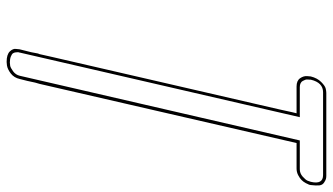

<svg xmlns="http://www.w3.org/2000/svg" viewBox="-238 -596 1029 594"><g transform="rotate(90 277.0 -299.5)"><path d="M522 -794H524Q529 -794 533.5 -793Q538 -792 545.5 -787Q553 -782 554 -772.5Q555 -763 553 -746Q553 -744 552 -741Q551 -738 547 -730.5Q543 -723 537.5 -717.5Q532 -712 522.5 -707Q513 -702 502 -702H467H423L240 93L236 107Q231 132 225 154Q221 172 208 182Q195 192 183 194L172 195Q149 195 139.5 185Q130 175 132 165L133 155L142 119L146 98L148 93L157 53L319 -649L328 -690L329 -694L331 -702H309H295H248Q230 -702 222.5 -713Q215 -724 216 -735L217 -746Q222 -766 234 -778Q246 -790 254 -792Q262 -794 268 -794H270H301H304H325H462H467H488ZM304 -794H325ZM266 -784Q236 -784 227 -746Q227 -745 227 -743Q227 -741 226.5 -736.5Q226 -732 227.5 -728.5Q229 -725 231 -721Q233 -717 238 -714.5Q243 -712 250 -712H343L143 155V156Q142 158 142 160Q142 162 142.5 167Q143 172 145.5 175.5Q148 179 155.5 182Q163 185 174 185Q178 185 184 184Q190 183 201 175Q212 167 215 154L415 -712H504Q517 -712 527 -721Q537 -730 539.5 -736Q542 -742 543 -746Q552 -784 522 -784ZM302 -784H323Z"/></g></svg>

Font: Soda Fountain
Style: OutlineOblique
Weight: 400
Version: Version 1.0